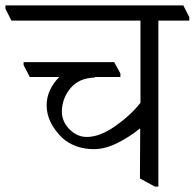

<svg xmlns="http://www.w3.org/2000/svg" viewBox="-47 -660 720 708"><path d="M651 -597V-584H537V28H524L469 -2L470 -185L469 -186Q429 -154 384.5 -132Q340 -110 299 -110Q263 -110 232.5 -121.5Q202 -133 181 -153Q125 -209 125 -272Q125 -302 138 -329Q151 -356 170 -374V-376H63L40 -420V-431H374L397 -389V-376H303V-374Q246 -373 214 -336Q182 -299 181 -248Q182 -210 210 -182.5Q238 -155 273 -155Q321 -155 378 -195Q435 -235 471 -281V-584H-5L-27 -628V-640H629Z"/></svg>

Font: Martel Light
Style: Regular
Weight: 300
Designer: Dan Reynolds
Foundry: Dan Reynolds
Version: Version 1.001; ttfautohint (v1.1) -l 5 -r 5 -G 72 -x 0 -D la